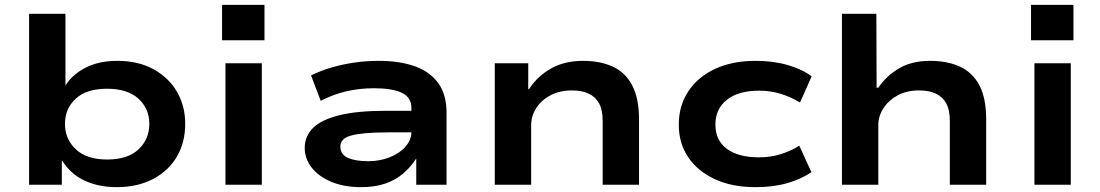

<svg xmlns="http://www.w3.org/2000/svg" viewBox="-20 -762 4537 792"><path d="M461 10Q387 10 329 -17Q271 -44 237 -99H235V0H100V-705H250V-410Q281 -457 335.5 -484Q390 -511 464 -511Q550 -511 613 -476.5Q676 -442 710 -383.5Q744 -325 744 -251Q744 -175 710 -116.5Q676 -58 612 -24Q548 10 461 10ZM422 -104Q507 -104 551.5 -146Q596 -188 596 -251Q596 -314 551 -355Q506 -396 421 -396Q337 -396 292.5 -355Q248 -314 248 -251Q248 -188 293 -146Q338 -104 422 -104Z M896 -596V-742H1071V-596ZM910 0V-501H1060V0Z M1469 10Q1401 10 1349 -11Q1297 -32 1267 -69Q1237 -106 1237 -152Q1237 -200 1271 -234Q1305 -268 1379 -286.5Q1453 -305 1572 -305H1699V-216H1580Q1525 -216 1487.5 -212.5Q1450 -209 1427 -202.5Q1404 -196 1394 -184.5Q1384 -173 1384 -157Q1384 -125 1415 -111Q1446 -97 1499 -97Q1546 -97 1587 -113Q1628 -129 1652.5 -157Q1677 -185 1677 -217V-317Q1677 -361 1637 -379.5Q1597 -398 1522 -398Q1464 -398 1409.5 -385.5Q1355 -373 1303 -346L1263 -451Q1304 -471 1349 -484Q1394 -497 1443 -504Q1492 -511 1542 -511Q1629 -511 1691.5 -488.5Q1754 -466 1788 -419Q1822 -372 1822 -296V0H1697V-107H1696Q1675 -74 1644 -47Q1613 -20 1570 -5Q1527 10 1469 10Z M2021 0V-501H2159V-394H2162Q2197 -448 2253 -479.5Q2309 -511 2385 -511Q2456 -511 2508 -487Q2560 -463 2588 -409.5Q2616 -356 2616 -269V0H2466V-264Q2466 -308 2451.5 -335Q2437 -362 2409 -375.5Q2381 -389 2339 -389Q2289 -389 2251 -369Q2213 -349 2192 -316Q2171 -283 2171 -246V0Z M3096 10Q3000 10 2929.5 -22.5Q2859 -55 2819.5 -112.5Q2780 -170 2780 -248Q2780 -326 2819.5 -385.5Q2859 -445 2930 -478Q3001 -511 3097 -511Q3170 -511 3230 -493.5Q3290 -476 3328 -447L3280 -339Q3243 -362 3200.5 -375Q3158 -388 3112 -388Q3026 -388 2978.5 -350.5Q2931 -313 2931 -248Q2931 -183 2978.5 -148Q3026 -113 3110 -113Q3159 -113 3200.5 -126Q3242 -139 3277 -161L3327 -52Q3287 -24 3229 -7Q3171 10 3096 10Z M3453 0V-705H3595L3596 -400H3603Q3636 -449 3688.5 -480Q3741 -511 3817 -511Q3888 -511 3940 -487Q3992 -463 4020 -410Q4048 -357 4048 -269V0H3898V-264Q3898 -308 3883.5 -335Q3869 -362 3841 -375.5Q3813 -389 3771 -389Q3721 -389 3683.5 -369Q3646 -349 3624.5 -316Q3603 -283 3603 -246V0Z M4233 -596V-742H4408V-596ZM4247 0V-501H4397V0Z"/></svg>

Font: Nunito Sans 7pt Expanded
Style: Bold
Weight: 700
Width: 7
Designer: Vernon Adams
Foundry: Vernon Adams
Version: Version 3.101;gftools[0.9.27]